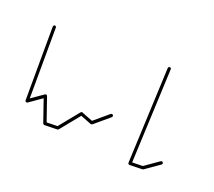

<svg xmlns="http://www.w3.org/2000/svg" viewBox="-151 -1209 1603 1436"><g transform="rotate(30 650.0 -490.5)"><path d="M38 -740Q38 -737 39.5 -734Q41 -731 44 -729.5Q47 -728 50 -728Q53 -728 56 -729.5Q59 -731 61 -734Q63 -737 63 -740Q63 -743 61 -746Q59 -749 56 -751Q53 -753 50 -753Q47 -753 44 -751Q41 -749 39.5 -746Q38 -743 38 -740Z M62 -742 38 -738 138 -158 162 -162Z M138 -160Q138 -157 139.5 -154Q141 -151 144 -149.5Q147 -148 150 -148Q153 -148 156 -149.5Q159 -151 161 -154Q163 -157 163 -160Q163 -163 161 -166Q159 -169 156 -171Q153 -173 150 -173Q147 -173 144 -171Q141 -169 139.5 -166Q138 -163 138 -160Z M141 -169 159 -151 259 -251 241 -269Z M238 -260Q238 -257 239.5 -254Q241 -251 244 -249.5Q247 -248 250 -248Q253 -248 256 -249.5Q259 -251 261 -254Q263 -257 263 -260Q263 -263 261 -266Q259 -269 256 -271Q253 -273 250 -273Q247 -273 244 -271Q241 -269 239.5 -266Q238 -263 238 -260Z M261 -266 239 -254 339 -74 361 -86Z M338 -80Q338 -77 339.5 -74Q341 -71 344 -69.5Q347 -68 350 -68Q353 -68 356 -69.5Q359 -71 361 -74Q363 -77 363 -80Q363 -83 361 -86Q359 -89 356 -91Q353 -93 350 -93Q347 -93 344 -91Q341 -89 339.5 -86Q338 -83 338 -80Z M348 -92 352 -68 452 -88 448 -112Z M438 -100Q438 -97 439.5 -94Q441 -91 444 -89.5Q447 -88 450 -88Q453 -88 456 -89.5Q459 -91 461 -94Q463 -97 463 -100Q463 -103 461 -106Q459 -109 456 -111Q453 -113 450 -113Q447 -113 444 -111Q441 -109 439.5 -106Q438 -103 438 -100Z M439 -106 461 -94 561 -274 539 -286Z M538 -280Q538 -277 539.5 -274Q541 -271 544 -269.5Q547 -268 550 -268Q553 -268 556 -269.5Q559 -271 561 -274Q563 -277 563 -280Q563 -283 561 -286Q559 -289 556 -291Q553 -293 550 -293Q547 -293 544 -291Q541 -289 539.5 -286Q538 -283 538 -280Z M552 -292 548 -268 648 -248 652 -272Z M638 -260Q638 -257 639.5 -254Q641 -251 644 -249.5Q647 -248 650 -248Q653 -248 656 -249.5Q659 -251 661 -254Q663 -257 663 -260Q663 -263 661 -266Q659 -269 656 -271Q653 -273 650 -273Q647 -273 644 -271Q641 -269 639.5 -266Q638 -263 638 -260Z M640 -268 660 -252 760 -372 740 -388Z M738 -380Q738 -377 739.5 -374Q741 -371 744 -369.5Q747 -368 750 -368Q753 -368 756 -369.5Q759 -371 761 -374Q763 -377 763 -380Q763 -383 761 -386Q759 -389 756 -391Q753 -393 750 -393Q747 -393 744 -391Q741 -389 739.5 -386Q738 -383 738 -380Z M938 -900Q938 -897 939.5 -894Q941 -891 944 -889.5Q947 -888 950 -888Q953 -888 956 -889.5Q959 -891 961 -894Q963 -897 963 -900Q963 -903 961 -906Q959 -909 956 -911Q953 -913 950 -913Q947 -913 944 -911Q941 -909 939.5 -906Q938 -903 938 -900Z M962 -902 938 -898 1038 -138 1062 -142Z M1038 -140Q1038 -137 1039.5 -134Q1041 -131 1044 -129.5Q1047 -128 1050 -128Q1053 -128 1056 -129.5Q1059 -131 1061 -134Q1063 -137 1063 -140Q1063 -143 1061 -146Q1059 -149 1056 -151Q1053 -153 1050 -153Q1047 -153 1044 -151Q1041 -149 1039.5 -146Q1038 -143 1038 -140Z M1048 -152 1052 -128 1152 -148 1148 -172Z M1138 -160Q1138 -157 1139.5 -154Q1141 -151 1144 -149.5Q1147 -148 1150 -148Q1153 -148 1156 -149.5Q1159 -151 1161 -154Q1163 -157 1163 -160Q1163 -163 1161 -166Q1159 -169 1156 -171Q1153 -173 1150 -173Q1147 -173 1144 -171Q1141 -169 1139.5 -166Q1138 -163 1138 -160Z M1141 -169 1159 -151 1259 -251 1241 -269Z M1238 -260Q1238 -257 1239.5 -254Q1241 -251 1244 -249.5Q1247 -248 1250 -248Q1253 -248 1256 -249.5Q1259 -251 1261 -254Q1263 -257 1263 -260Q1263 -263 1261 -266Q1259 -269 1256 -271Q1253 -273 1250 -273Q1247 -273 1244 -271Q1241 -269 1239.5 -266Q1238 -263 1238 -260Z"/></g></svg>

Font: Linefont Thin
Style: Regular
Weight: 100
Monospace: yes
Version: Version 3.002;gftools[0.9.33]